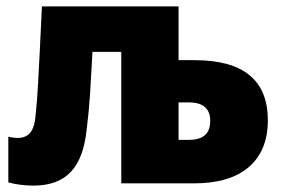

<svg xmlns="http://www.w3.org/2000/svg" viewBox="-20 -573 884 600"><path d="M85 7Q43 7 6 -3V-146Q21 -142 36 -142Q61 -142 75 -159Q89 -176 92 -220Q96 -260 98.5 -304Q101 -348 104 -407.5Q107 -467 111 -553H538V-385H588Q817 -385 817 -197Q817 -102 757.5 -51Q698 0 586 0H359V-411H269Q265 -336 261.5 -280.5Q258 -225 251 -170Q242 -79 201.5 -36Q161 7 85 7ZM538 -136H571Q637 -136 637 -195Q637 -253 570 -253H538Z"/></svg>

Font: Noto Sans SemiCondensed Black
Style: Regular
Weight: 900
Width: 4
Designer: Monotype Design Team
Foundry: Monotype Imaging Inc.
Version: Version 2.013; ttfautohint (v1.8.4.7-5d5b)